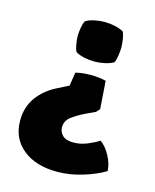

<svg xmlns="http://www.w3.org/2000/svg" viewBox="-93 -630 569 706"><g transform="rotate(15 191.5 -277.0)"><path d="M218.5 -415.5Q199 -415.5 179.5 -419.8Q160 -424 147 -432Q141.5 -441.5 138.5 -459.5Q135.5 -477.5 135.5 -491Q135.5 -505 138.5 -522.5Q141.5 -540 147 -549.5Q160 -557.5 179.5 -561.8Q199 -566 218.5 -566Q238 -566 257.5 -561.8Q277 -557.5 291 -549.5Q296 -540 298.8 -522.5Q301.5 -505 301.5 -491Q301.5 -477.5 298.8 -459.5Q296 -441.5 291 -432Q277 -424 257.5 -419.8Q238 -415.5 218.5 -415.5ZM370.5 -39Q336.5 -18.5 287.8 -3.5Q239 11.5 190.5 11.5Q109.5 11.5 60.5 -28.2Q11.5 -68 11.5 -136Q11.5 -187.5 39 -225.2Q66.5 -263 112.5 -285.5L154 -306.5L162 -358Q175.5 -361.5 189.8 -363Q204 -364.5 218.5 -364.5Q232 -364.5 247.8 -363Q263.5 -361.5 277.5 -358L285 -252L273 -238.5L234.5 -220.5Q208 -207.5 187.2 -192Q166.5 -176.5 166.5 -151.5Q166.5 -134 179.5 -121Q192.5 -108 221.5 -108Q248 -108 273.5 -118.5Q299 -129 316.5 -140.5Q338 -125.5 353.8 -95.8Q369.5 -66 370.5 -39Z"/></g></svg>

Font: Signika SC
Style: Bold
Weight: 700
Designer: Anna Giedryś
Foundry: Anna Giedryś
Version: Version 2.000; ttfautohint (v1.8.3) -l 8 -r 50 -G 200 -x 9 -